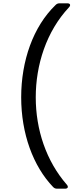

<svg xmlns="http://www.w3.org/2000/svg" viewBox="-20 -954 494 1160"><path d="M325 186H373C390 186 395 175 384 162C259 19 196 -171 196 -366C196 -562 260 -764 397 -910C409 -923 404 -934 387 -934H340C330 -934 323 -931 316 -924C180 -793 108 -586 108 -366C108 -147 180 50 301 176C308 183 315 186 325 186Z"/></svg>

Font: Arvore Sans
Style: Regular
Weight: 400
Designer: Jonny Pinhorn (Latin) Dan Schunck (customization for Arvore)
Version: Version 1.000;Glyphs 3.3 (3305)